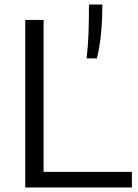

<svg xmlns="http://www.w3.org/2000/svg" viewBox="-20 -828 610 848"><path d="M91.5 0V-740H172.5V-69H562.5V0ZM362.5 -570Q369 -624 371 -683.5Q373 -743 373 -808H432Q432 -740.5 426.2 -680.5Q420.5 -620.5 408 -570Z"/></svg>

Font: Encode Sans Semi Expanded
Style: Regular
Weight: 400
Width: 6
Designer: Multiple Designers
Foundry: Impallari Type
Version: Version 3.000; ttfautohint (v1.8.3) -l 8 -r 50 -G 200 -x 14 